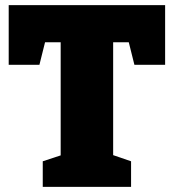

<svg xmlns="http://www.w3.org/2000/svg" viewBox="-20 -730 679 750"><path d="M14 -477V-710H625V-477H505L483 -565H422V-124L492 -100V0H147V-100L217 -123V-565H156L134 -477Z"/></svg>

Font: Bitter Pro Black
Style: Regular
Weight: 900
Designer: Sol Matas, and Bitter project Authors
Foundry: Sol Matas
Version: Version 1.010